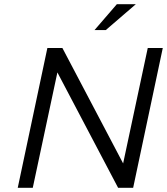

<svg xmlns="http://www.w3.org/2000/svg" viewBox="-20 -900 800 920"><path d="M207 -670 65 0H137L255 -553L546 0H618L760 -670H688L570 -117L279 -670ZM433 -756H487L631 -880H540Z"/></svg>

Font: LT Wave Text Light Italic
Style: Regular
Weight: 300
Designer: Daniel Lyons
Version: Version 2.5 (Glyphs App)